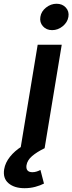

<svg xmlns="http://www.w3.org/2000/svg" viewBox="-86 -782 381 1013"><path d="M22.5 0 112.8 -545.9H239.7L149.4 0ZM43.5 210.9Q-10.3 210.9 -41 184.8Q-71.8 158.7 -64 110.8Q-58.1 76.2 -33.4 45.2Q-8.8 14.2 29.3 -9.8L149.4 0Q108.4 20 83.3 41.5Q58.1 63 53.7 90.3Q51.3 107.9 59.1 117.2Q66.9 126.5 85 126.5Q96.7 126.5 107.4 123Q118.2 119.6 127.4 114.7L146 186.5Q127.4 196.3 100.6 203.6Q73.7 210.9 43.5 210.9ZM189 -623Q158.7 -623 140.4 -643.6Q122.1 -664.1 127 -692.9Q131.3 -721.7 156.7 -741.9Q182.1 -762.2 212.4 -762.2Q243.2 -762.2 261.5 -741.9Q279.8 -721.7 274.9 -692.9Q270 -664.1 244.9 -643.6Q219.7 -623 189 -623Z"/></svg>

Font: Inter SemiBold
Style: Italic
Weight: 600
Italic angle: -9.3988°
Designer: Rasmus Andersson
Foundry: rsms
Version: Version 4.001;git-66647c0bb